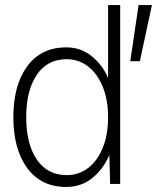

<svg xmlns="http://www.w3.org/2000/svg" viewBox="-20 -730 640 762"><path d="M243 12Q143 12 88 -63Q33 -138 33 -265Q33 -392 88 -467Q143 -542 243 -542Q301 -542 344.5 -506.5Q388 -471 409 -420V-710H457V0H417L414 -115Q391 -60 347 -24Q303 12 243 12ZM497 -487 530 -710H583L535 -487ZM245 -35Q293 -35 330 -63.5Q367 -92 388 -144Q409 -196 409 -265Q409 -333 388 -385Q367 -437 330 -466Q293 -495 244 -495Q168 -495 126 -433Q84 -371 84 -265Q84 -159 126 -97Q168 -35 245 -35Z"/></svg>

Font: Geist Mono ExtraLight
Style: Regular
Weight: 200
Monospace: yes
Designer: Basement.studio, Andrés Briganti, Mateo Zaragoza
Foundry: Basement.studio, Vercel, Andrés Briganti, Guido Ferreyra, Mateo Zaragoza
Version: Version 1.500; ttfautohint (v1.8.4.7-5d5b)